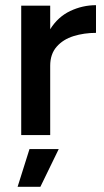

<svg xmlns="http://www.w3.org/2000/svg" viewBox="-20 -522 403 742"><path d="M62 0V-500H174V-409Q204 -457 251.5 -479.5Q299 -502 351 -502V-395Q305 -395 264.5 -382.5Q224 -370 199 -341.5Q174 -313 174 -268V0ZM48 200 94 54H207L136 200Z"/></svg>

Font: Figtree SemiBold
Style: Regular
Weight: 600
Designer: Erik Kennedy
Foundry: Erik Kennedy
Version: Version 2.001; ttfautohint (v1.8.4.7-5d5b);gftools[0.9.27]